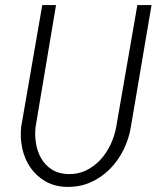

<svg xmlns="http://www.w3.org/2000/svg" viewBox="-20 -731 627 761"><path d="M580.6 -710.9 499 -230Q491.7 -182.1 470.2 -138.4Q448.7 -94.7 415.8 -61.3Q382.8 -27.8 339.6 -8.5Q296.4 10.7 245.1 9.8Q196.8 8.8 160.6 -12Q124.5 -32.7 101.3 -65.9Q78.1 -99.1 68.6 -141.4Q59.1 -183.6 64 -228.5L147.5 -710.9H202.1L121.1 -228.5Q117.2 -195.3 122.6 -162.6Q127.9 -129.9 143.3 -103.3Q158.7 -76.7 184.8 -59.6Q210.9 -42.5 248.5 -41Q288.1 -39.6 320.8 -55.4Q353.5 -71.3 378.2 -98.1Q402.8 -125 418.7 -159.2Q434.6 -193.4 440.9 -229.5L524.4 -710.9Z"/></svg>

Font: Roboto Mono Light
Style: Italic
Weight: 300
Designer: Google
Version: Version 2.000985; 2015; ttfautohint (v1.3)